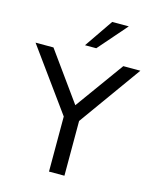

<svg xmlns="http://www.w3.org/2000/svg" viewBox="-151 -1027 902 1118"><g transform="rotate(15 300.0 -468.5)"><path d="M254 0V-332L-16 -705H92L302 -413L513 -705H616L347 -330V0ZM266 -765 384 -937H484L334 -765Z"/></g></svg>

Font: Nunito Sans Medium
Style: Regular
Weight: 500
Designer: Vernon Adams
Foundry: Vernon Adams
Version: Version 3.101; ttfautohint (v1.8.4.7-5d5b);gftools[0.9.27]